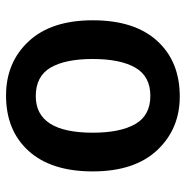

<svg xmlns="http://www.w3.org/2000/svg" viewBox="-10 -580 601 620"><g transform="rotate(-90 290.0 -270.5)"><path d="M534 -271Q534 -405 466 -478Q398 -551 291 -551Q178 -551 112 -478Q46 -405 46 -271Q46 -136 114.5 -63Q183 10 288 10Q401 10 467.5 -63Q534 -136 534 -271ZM171 -271Q171 -455 289 -455Q353 -455 381 -407.5Q409 -360 409 -271Q409 -182 381 -133.5Q353 -85 290 -85Q227 -85 199 -133.5Q171 -182 171 -271Z"/></g></svg>

Font: Noto Sans Display Medium
Style: Regular
Weight: 500
Designer: Monotype Design Team
Foundry: Monotype Imaging Inc.
Version: Version 1.900